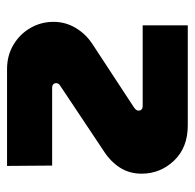

<svg xmlns="http://www.w3.org/2000/svg" viewBox="-24 -529 553 545"><g transform="rotate(-90 252.5 -256.5)"><path d="M169 0Q106 0 69 -39Q32 -78 32 -131Q32 -166 49.5 -193Q67 -220 97 -239L280 -361Q289 -366 289 -373Q289 -385 275 -385H55L54 -513H329Q368 -513 398.5 -494.5Q429 -476 446 -446Q463 -416 463 -381Q463 -348 446.5 -319.5Q430 -291 402 -272L219 -152Q211 -146 211 -140Q211 -128 225 -128H453V0Z"/></g></svg>

Font: MuseoModerno
Style: Bold
Weight: 700
Designer: Pablo Cosgaya, Héctor Gatti, Marcela Romero, and the Authors of The MuseoModerno Project.
Foundry: Omnibus-Type Team
Version: Version 1.001